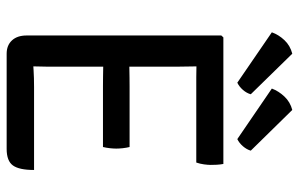

<svg xmlns="http://www.w3.org/2000/svg" viewBox="-188 -752 942 606"><g transform="rotate(90 283.0 -449.0)"><path d="M92 -676.5 98 -683H189.5V-600.5Q189.5 -579.5 190 -566.5Q190.5 -553.5 190.5 -533V-131Q190.5 -118.5 190 -107.5Q189.5 -96.5 189.5 -83V1H149.5Q123 1 107.5 -15.8Q92 -32.5 92 -62ZM444 -387Q446.5 -377 447.8 -365.2Q449 -353.5 449 -345Q449 -336.5 447.8 -325Q446.5 -313.5 444 -303H252.5Q241 -303 224 -303.2Q207 -303.5 189 -303.8Q171 -304 156 -304V-386Q171 -386 189 -386.2Q207 -386.5 224 -386.8Q241 -387 252.5 -387ZM497.5 -683Q499.5 -672 500 -661.8Q500.5 -651.5 500.5 -643Q500.5 -634.5 498.8 -621.8Q497 -609 493 -597.5H252.5Q241 -597.5 224 -597.5Q207 -597.5 189 -598Q171 -598.5 156 -599V-683ZM516.5 -85.5Q516.5 -38.5 502.2 -18.8Q488 1 450 1H156V-81Q179 -82.5 202 -84Q225 -85.5 255 -85.5ZM149.5 -900.5 277.5 -769.5Q274 -756.5 263.8 -744.8Q253.5 -733 241 -727L82 -836Q89.5 -857.5 106.8 -875.8Q124 -894 149.5 -900.5ZM327 -900.5 455.5 -769.5Q452 -757 441.8 -745Q431.5 -733 419 -727L259.5 -836Q267.5 -857.5 284.8 -875.8Q302 -894 327 -900.5Z"/></g></svg>

Font: Signika Negative
Style: Regular
Weight: 400
Designer: Anna Giedry
Foundry: Anna Giedry
Version: Version 2.001